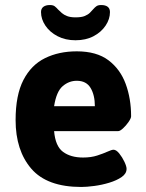

<svg xmlns="http://www.w3.org/2000/svg" viewBox="-20 -735 579 763"><path d="M303 8Q167 8 104.5 -64.5Q42 -137 42 -258Q42 -357 73 -417Q104 -477 159 -504Q214 -531 285 -531Q364 -531 411 -495.5Q458 -460 479.5 -401.5Q501 -343 501 -273Q501 -265 491 -250.5Q481 -236 469 -225Q457 -214 450 -214H195Q200 -154 230.5 -131.5Q261 -109 310 -109Q342 -109 366.5 -117Q391 -125 407.5 -132.5Q424 -140 431 -140Q442 -140 454 -125Q466 -110 474.5 -92Q483 -74 483 -64Q483 -45 463.5 -31.5Q444 -18 414.5 -9Q385 0 354.5 4Q324 8 303 8ZM195 -313H357Q357 -357 340 -385.5Q323 -414 285 -414Q254 -414 229 -392.5Q204 -371 195 -313ZM280 -575Q240 -575 209 -591Q178 -607 160.5 -633Q143 -659 143 -687Q143 -701 152.5 -708Q162 -715 178 -715Q191 -715 197.5 -710Q204 -705 211 -697Q218 -690 226 -683Q234 -676 247 -671Q260 -666 280 -666Q304 -666 317 -671.5Q330 -677 337.5 -684.5Q345 -692 351 -699Q357 -706 363.5 -710.5Q370 -715 382 -715Q399 -715 408 -708Q417 -701 417 -687Q417 -659 399.5 -633Q382 -607 351.5 -591Q321 -575 280 -575Z"/></svg>

Font: Asap
Style: Regular
Weight: 400
Designer: Pablo Cosgaya
Foundry: Omnibus-Type
Version: Version 3.001